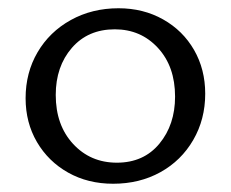

<svg xmlns="http://www.w3.org/2000/svg" viewBox="-20 -440 559 465"><path d="M42 -202Q42 -264 71 -313.5Q100 -363 151.5 -391.5Q203 -420 267 -420Q327 -420 375 -393Q423 -366 450 -319Q477 -272 477 -213Q477 -151 448 -101Q419 -51 368.5 -23Q318 5 254 5Q193 5 145 -22Q97 -49 69.5 -96Q42 -143 42 -202ZM404 -206Q404 -279 362.5 -324Q321 -369 258 -369Q193 -369 154 -324Q115 -279 115 -210Q115 -137 157 -91.5Q199 -46 263 -46Q328 -46 366 -92Q404 -138 404 -206Z"/></svg>

Font: Ysabeau Infant
Style: Regular
Weight: 400
Designer: Christian Thalmann (Catharsis Fonts)
Version: Version 0.003